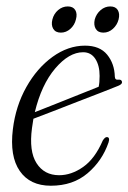

<svg xmlns="http://www.w3.org/2000/svg" viewBox="-20 -584 409 612"><path d="M326 -130Q306 -71.5 259.2 -31.8Q212.5 8 142 8Q75.5 8 43 -39Q10.5 -86 21 -172Q30 -246 64 -306.5Q98 -367 147.5 -402.8Q197 -438.5 251 -438.5Q298 -438.5 321.5 -409.8Q345 -381 346 -339.5Q346.5 -328.5 357.5 -330Q366.5 -331 368.5 -324.5Q371 -316 357 -310.5Q340 -303.5 305.8 -290.2Q271.5 -277 230.2 -261Q189 -245 150.5 -230Q112 -215 86.5 -205.5Q84 -191 82 -176Q72 -102 96.5 -63.8Q121 -25.5 168.5 -25.5Q207.5 -25.5 245 -51.8Q282.5 -78 307.5 -136Q315 -148 321.5 -147Q331 -146 326 -130ZM245 -417.5Q200 -417.5 156 -365.8Q112 -314 91 -226.5Q119 -237.5 157.5 -252.8Q196 -268 233.2 -283Q270.5 -298 294.5 -307.5Q297.5 -320.5 297.5 -342Q297.5 -375.5 283.8 -396.5Q270 -417.5 245 -417.5ZM174 -480Q157 -480 149.8 -492Q142.5 -504 147 -522Q151.5 -540 165.2 -551.8Q179 -563.5 196 -563.5Q213 -563.5 220 -551.8Q227 -540 222 -522Q218 -504.5 204.5 -492.2Q191 -480 174 -480ZM309.5 -480Q292.5 -480 285.2 -492Q278 -504 282 -522Q287 -540 300.8 -551.8Q314.5 -563.5 331.5 -563.5Q348.5 -563.5 355.5 -551.8Q362.5 -540 358 -522Q353.5 -504.5 340 -492.2Q326.5 -480 309.5 -480Z"/></svg>

Font: Fraunces 144pt S050 Light
Style: Italic
Weight: 300
Italic angle: -16°
Version: Version 1.000; ttfautohint (v1.8.3)